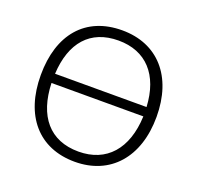

<svg xmlns="http://www.w3.org/2000/svg" viewBox="-126 -848 1017 990"><g transform="rotate(20 382.5 -352.5)"><path d="M65 -353C65 -131 183 8 382 8C576 8 700 -131 700 -354C700 -576 577 -713 382 -713C181 -713 65 -576 65 -353ZM131 -333H635C628 -152 535 -48 382 -48C224 -48 137 -153 131 -333ZM132 -384C141 -557 227 -657 382 -657C533 -657 625 -558 634 -384Z"/></g></svg>

Font: Poppy and Pepper Light
Style: Regular
Weight: 300
Designer: Thy Ha
Foundry: Thy Ha
Version: Version 0.001;Glyphs 3.2 (3227)